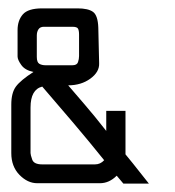

<svg xmlns="http://www.w3.org/2000/svg" viewBox="-20 -438 419 459"><path d="M275 1 259 -18Q241 0 219 0H69Q46 0 26.5 -20Q7 -40 7 -72V-188Q7 -216 18 -231Q29 -246 60 -266Q40 -270 31 -282.5Q22 -295 22 -303V-366Q22 -389 34.5 -403.5Q47 -418 81 -418H165Q191 -418 202.5 -409.5Q214 -401 215 -372L217 -287Q218 -266 196 -250Q174 -234 143 -234Q160 -214 182.5 -188Q205 -162 234 -125V-173H280V-72V-69Q299 -46 313 -28Q327 -10 336 1ZM169 -355Q169 -365 166.5 -369.5Q164 -374 153 -374H85Q76 -374 72 -368Q68 -362 68 -353V-302Q68 -289 74 -285.5Q80 -282 89 -282H153Q164 -282 166.5 -289.5Q169 -297 169 -304ZM81 -231Q53 -224 53 -181V-72Q53 -68 57 -56.5Q61 -45 81 -45H207Q220 -45 229 -55Q192 -101 155.5 -144Q119 -187 81 -231Z"/></svg>

Font: Chathura
Style: Bold
Weight: 700
Designer: Appaji Ambarisha Darbha
Foundry: Aditya Fonts
Version: Version 1.001 2016